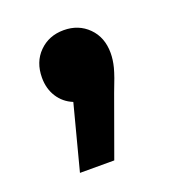

<svg xmlns="http://www.w3.org/2000/svg" viewBox="-71 -217 387 426"><g transform="rotate(-20 122.0 -4.0)"><path d="M204 -76Q204 -60 199.5 -42.5Q195 -25 181 10L130 151H49L89 -2Q67 -11 54.5 -30.5Q42 -50 42 -76Q42 -113 65 -136Q88 -159 123 -159Q158 -159 181 -136Q204 -113 204 -76Z"/></g></svg>

Font: Montserrat Alternates SemiBold
Style: Regular
Weight: 600
Designer: Julieta Ulanovsky
Foundry: Julieta Ulanovsky
Version: Version 7.200